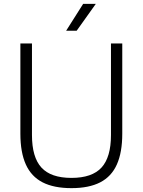

<svg xmlns="http://www.w3.org/2000/svg" viewBox="-20 -965 738 994"><path d="M350 9Q259 9 200.5 -21Q142 -51 113.8 -113.5Q85.5 -176 85.5 -273V-740H145.5V-266Q145.5 -151 194.5 -97.5Q243.5 -44 350 -44Q456.5 -44 505.5 -97.5Q554.5 -151 554.5 -266V-740H613V-273Q613 -176 585 -113.5Q557 -51 498.8 -21Q440.5 9 350 9ZM322.5 -806 410.5 -945H476L377 -806Z"/></svg>

Font: Encode Sans Condensed Thin Light
Style: Regular
Weight: 300
Version: Version 3.002